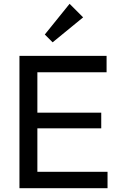

<svg xmlns="http://www.w3.org/2000/svg" viewBox="-20 -987 630 1007"><path d="M82 0V-694H176V0ZM146 0V-86H544V0ZM146 -314V-396H511V-314ZM146 -608V-694H539V-608ZM256 -765 215 -806 345 -967 416 -896Z"/></svg>

Font: Outfit Thin
Style: Regular
Weight: 400
Version: Version 1.100;gftools[0.9.27]